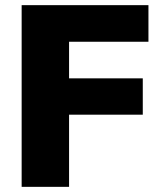

<svg xmlns="http://www.w3.org/2000/svg" viewBox="-20 -725 619 745"><path d="M64 0V-705H556V-563H248V-421H534V-280H248V0Z"/></svg>

Font: Nunito Sans 12pt Black
Style: Regular
Weight: 900
Designer: Vernon Adams
Foundry: Vernon Adams
Version: Version 3.101;gftools[0.9.27]